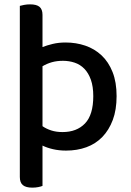

<svg xmlns="http://www.w3.org/2000/svg" viewBox="-20 -677 602 881"><path d="M283 14Q251 14 223 7.5Q195 1 175 -9V176Q168 179 155.5 181.5Q143 184 128 184Q99 184 85 172.5Q71 161 71 135V-650Q77 -652 90.5 -654.5Q104 -657 118 -657Q148 -657 161.5 -645.5Q175 -634 175 -609V-461Q195 -469 222 -475.5Q249 -482 281 -482Q329 -482 371.5 -467.5Q414 -453 446 -423Q478 -393 496.5 -346.5Q515 -300 515 -236Q515 -173 497.5 -126.5Q480 -80 449.5 -48.5Q419 -17 376.5 -1.5Q334 14 283 14ZM267 -71Q332 -71 370 -110.5Q408 -150 408 -236Q408 -280 397 -311Q386 -342 367 -361.5Q348 -381 322.5 -389.5Q297 -398 269 -398Q241 -398 218 -391.5Q195 -385 175 -373V-98Q192 -86 215 -78.5Q238 -71 267 -71Z"/></svg>

Font: Baloo Bhai 2 Medium
Style: Regular
Weight: 500
Designer: Supriya Tembe, Noopur Datye and Ek Type
Foundry: Ek Type
Version: Version 1.640;PS 1.000;hotconv 16.6.51;makeotf.lib2.5.65220;